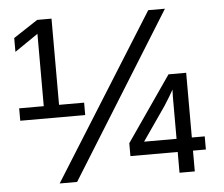

<svg xmlns="http://www.w3.org/2000/svg" viewBox="-50 -745 934 801"><g transform="rotate(-5 417.0 -344.0)"><path d="M299 -275H27V-327H130V-630L32 -563V-621L134 -688H194V-327H299ZM669 -688 241 0H168L599 -688ZM788 -88H734V-1H670V-88H472V-142L660 -414H734V-143H788ZM670 -319 671 -349Q658 -325 631 -283L534 -143H670Z"/></g></svg>

Font: Libra Sans
Style: Regular
Weight: 400
Foundry: Context Ltd
Version: Version 1.002